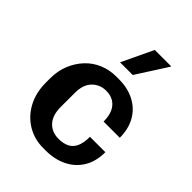

<svg xmlns="http://www.w3.org/2000/svg" viewBox="-219 -874 997 997"><g transform="rotate(45 280.0 -375.0)"><path d="M276 10Q211 10 158.5 -22Q106 -54 76 -110.5Q46 -167 46 -240V-271Q46 -326 64.5 -371.5Q83 -417 115 -451Q147 -485 190 -503Q233 -521 282 -521H301Q368 -521 417.5 -494.5Q467 -468 493.5 -420.5Q520 -373 520 -309H401Q401 -350 388.5 -377Q376 -404 353 -418Q330 -432 298 -432Q252 -432 221 -400.5Q190 -369 190 -308V-205Q190 -145 219.5 -112.5Q249 -80 299 -80Q334 -80 358 -92Q382 -104 394.5 -131Q407 -158 407 -203H520Q520 -135 491 -87.5Q462 -40 411 -15Q360 10 295 10ZM244 -587 326 -760H445L446 -757L337 -587Z"/></g></svg>

Font: Chivo Medium SemiBold
Style: Regular
Weight: 600
Version: Version 2.002